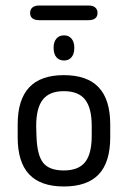

<svg xmlns="http://www.w3.org/2000/svg" viewBox="-20 -665 463 695"><path d="M44 -215V-168Q44 -78 85.5 -34Q127 10 211 10Q296 10 337.5 -34Q379 -78 379 -168V-215Q379 -304 337.5 -348.5Q296 -393 211 -393Q127 -393 85.5 -348.5Q44 -304 44 -215ZM312 -209V-173Q312 -108 288 -78Q264 -48 211 -48Q158 -48 136 -76Q114 -104 112 -174L111 -209Q111 -274 135 -304.5Q159 -335 211 -335Q264 -335 288 -304.5Q312 -274 312 -209ZM212 -537Q194 -537 184 -525Q174 -513 174 -492Q174 -470 184 -458Q194 -446 212 -446Q229 -446 239 -458Q249 -470 249 -492Q249 -513 239 -525Q229 -537 212 -537ZM122 -645Q106 -645 97.5 -638Q89 -631 89 -618Q89 -605 97.5 -598.5Q106 -592 122 -592H301Q316 -592 324.5 -598.5Q333 -605 333 -618Q333 -631 324.5 -638Q316 -645 301 -645Z"/></svg>

Font: Beiruti
Style: Regular
Weight: 400
Designer: Arlette Boutros
Foundry: Boutros
Version: Version 1.41